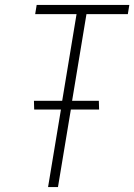

<svg xmlns="http://www.w3.org/2000/svg" viewBox="-20 -755 542 775"><path d="M174 0 226 -313H118L117 -348H231L289 -698H122L128 -735H502L496 -698H329L271 -348H379L380 -313H266L214 0Z"/></svg>

Font: Iosevka Extralight
Style: Italic
Weight: 200
Italic angle: -9°
Monospace: yes
Designer: Belleve Invis
Foundry: Belleve Invis
Version: Version 32.5.0; ttfautohint (v1.8.4)